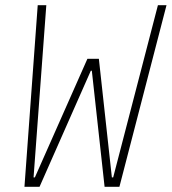

<svg xmlns="http://www.w3.org/2000/svg" viewBox="-20 -718 660 738"><path d="M74 0 125 -698H158L109 -36H114L316 -492H360L410 -36H415L587 -698H620L439 0H382L333 -446H329L132 0Z"/></svg>

Font: IBM Plex Mono ExtraLight
Style: Italic
Weight: 200
Italic angle: -9°
Monospace: yes
Designer: Mike Abbink, Paul van der Laan, Pieter van Rosmalen
Foundry: Bold Monday
Version: Version 2.3